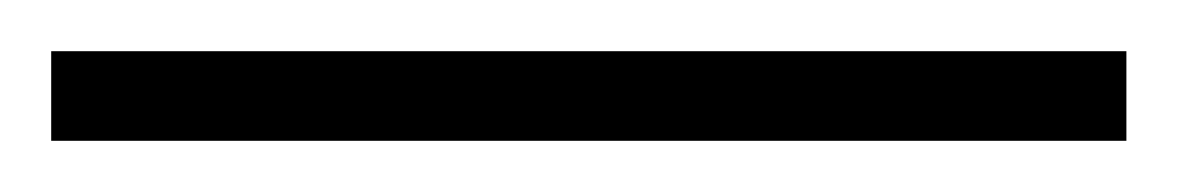

<svg xmlns="http://www.w3.org/2000/svg" viewBox="-20 -20 460 75"><path d="M0 0H420V35H0Z"/></svg>

Font: Brygada 1918
Style: Bold
Weight: 700
Designer: Mateusz Machalski | Borys Kosmynka | Przemek Hoffer
Foundry: NIEPODLEGLA 2018
Version: Version 3.006